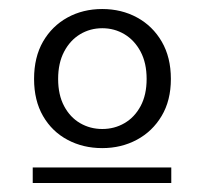

<svg xmlns="http://www.w3.org/2000/svg" viewBox="-20 -743 458 430"><path d="M208.9 -411.3Q166.1 -411.3 131.4 -429.8Q96.6 -448.2 76.4 -483.1Q56.3 -517.9 56.3 -566.2Q56.3 -615 76.4 -649.9Q96.6 -684.8 131.2 -703.8Q165.8 -722.8 208.9 -722.8Q252.2 -722.8 287 -703.8Q321.9 -684.8 342.3 -649.7Q362.7 -614.6 362.7 -566.2Q362.7 -517.9 342 -483.3Q321.4 -448.7 286.5 -430Q251.7 -411.3 208.9 -411.3ZM209.1 -454.1Q236.3 -454.1 258.8 -467.2Q281.4 -480.3 294.9 -505.4Q308.4 -530.5 308.4 -566.2Q308.4 -601.9 294.9 -627.3Q281.4 -652.7 258.8 -666.3Q236.2 -679.8 209.1 -679.8Q181.9 -679.8 159.4 -666.3Q136.9 -652.7 123.6 -627.3Q110.2 -601.9 110.2 -566.2Q110.2 -530.5 123.6 -505.4Q136.9 -480.3 159.4 -467.2Q181.9 -454.1 209.1 -454.1ZM53.3 -333.1V-367.9H363.6V-333.1Z"/></svg>

Font: Russolo 10pt ExtraLight
Style: Regular
Weight: 200
Designer: Micah Stupak-Hahn
Version: Version 1.000